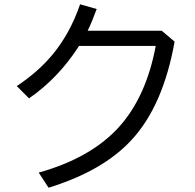

<svg xmlns="http://www.w3.org/2000/svg" viewBox="-20 -831 910 894"><path d="M732.9 -688 793 -637.2Q739.7 -338.9 593.3 -180.2Q459.5 -34.7 206.1 43L160.2 -27.3Q406.7 -96.2 537.6 -243.7Q661.6 -383.8 705.1 -617.2H348.1Q252.4 -467.8 115.2 -373L58.1 -430.2Q155.8 -495.1 221.7 -573.2Q305.7 -673.3 353 -811L430.2 -789.1Q410.2 -733.4 388.2 -688Z"/></svg>

Font: FORM UDPGothic
Style: Regular
Weight: 400
Foundry: Pronama LLC
Version: Version 1.05101